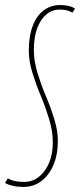

<svg xmlns="http://www.w3.org/2000/svg" viewBox="-44 -730 317 760"><path d="M253 -696 243 -680Q230 -687 219 -689.5Q208 -692 191 -692Q162 -692 139 -672.5Q116 -653 103 -617.5Q90 -582 90 -532Q90 -508 94 -485Q98 -462 105 -439.5Q112 -417 120 -394.5Q128 -372 137.5 -350Q147 -328 155 -306Q163 -284 170 -261.5Q177 -239 181 -217Q185 -195 185 -172Q185 -118 167.5 -77Q150 -36 119.5 -13Q89 10 48 10Q26 10 6.5 5.5Q-13 1 -24 -6L-13 -24Q-4 -19 5 -16Q14 -13 26 -11.5Q38 -10 52 -10Q85 -10 110.5 -30.5Q136 -51 150.5 -86Q165 -121 165 -167Q165 -191 161 -214Q157 -237 150 -260Q143 -283 135 -305.5Q127 -328 117.5 -350.5Q108 -373 100 -395Q92 -417 85 -439.5Q78 -462 74 -484.5Q70 -507 70 -530Q70 -587 85.5 -627.5Q101 -668 129 -689Q157 -710 194 -710Q206 -710 216.5 -708.5Q227 -707 236.5 -704Q246 -701 253 -696Z"/></svg>

Font: Georama ExtraCondensed Thin
Style: Italic
Weight: 100
Width: 2
Italic angle: -9°
Designer: Jean-Baptiste Levee
Foundry: Production Type
Version: Version 1.001